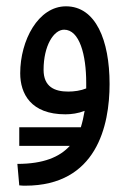

<svg xmlns="http://www.w3.org/2000/svg" viewBox="-20 -357 402 608"><path d="M41 105H201C169 140 118 162 35 162L41 230C50 231 56 231 60 231C286 231 327 41 327 -91C327 -230 283 -337 189 -337C101 -337 44 -229 44 -125C44 -60 78 5 187 5C206 5 228 2 248 -6C245 12 241 30 236 46H41ZM118 -136C118 -212 150 -263 183 -263C232 -263 253 -183 253 -95C253 -89 253 -83 253 -77C236 -70 215 -67 196 -67C153 -67 118 -82 118 -136Z"/></svg>

Font: Noto Sans Arabic ExtCond
Style: Regular
Weight: 400
Width: 2
Designer: Monotype Design Team, Nadine Chahine, Nizar Qandah and Khaled Hosny
Foundry: Monotype Imaging Inc.
Version: Version 2.012